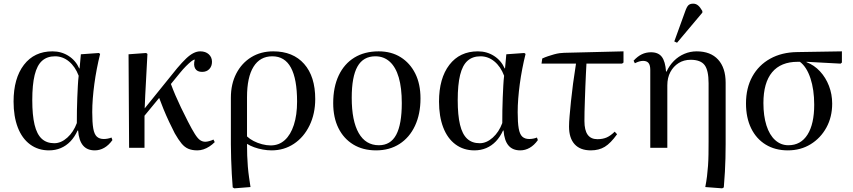

<svg xmlns="http://www.w3.org/2000/svg" viewBox="-20 -806 4651 1047"><path d="M247 14Q188 14 144 -18.5Q100 -51 77 -111Q54 -171 54 -252Q54 -379 110.5 -452.5Q167 -526 266 -526Q315 -526 354 -501Q393 -476 412 -433H414L421 -510L519 -517L526 -512Q516 -472 508 -430.5Q500 -389 494.5 -348Q489 -307 486 -268.5Q483 -230 483 -194Q483 -138 488.5 -106Q494 -74 508 -61Q522 -48 546 -48Q556 -48 567 -50Q578 -52 588 -56L593 -42Q573 -14 548.5 0Q524 14 497 14Q455 14 432.5 -13Q410 -40 406 -94H403Q387 -59 364 -35Q341 -11 311.5 1.5Q282 14 247 14ZM276 -25Q313 -25 347 -55.5Q381 -86 399 -135Q399 -169 399.5 -204.5Q400 -240 401.5 -274Q403 -308 404.5 -338Q406 -368 409 -393Q390 -443 356 -471Q322 -499 280 -499Q237 -499 209.5 -474.5Q182 -450 169 -397Q156 -344 156 -260Q156 -178 168.5 -126Q181 -74 207.5 -49.5Q234 -25 276 -25Z M1056 14Q1028 14 1007.5 5.5Q987 -3 970 -23.5Q953 -44 933 -79Q919 -106 902.5 -141Q886 -176 871.5 -211.5Q857 -247 848 -272L768 -175V0H684L681 -510L777 -517L784 -512Q782 -475 780 -437Q778 -399 776 -361.5Q774 -324 772 -287Q770 -250 769 -215L946 -434Q974 -467 995 -487Q1016 -507 1035 -516.5Q1054 -526 1072 -526Q1101 -526 1118.5 -510Q1136 -494 1136 -469Q1136 -445 1121.5 -429.5Q1107 -414 1082 -414Q1055 -414 1044.5 -432Q1034 -450 1042 -481Q1035 -481 1022.5 -471Q1010 -461 994 -445Q978 -429 961 -408L912 -348Q923 -318 936.5 -286.5Q950 -255 967 -219.5Q984 -184 1005 -143Q1027 -100 1042.5 -75.5Q1058 -51 1071 -42Q1084 -33 1100 -33Q1108 -33 1121 -36.5Q1134 -40 1144 -45L1151 -31Q1137 -17 1121.5 -7Q1106 3 1089.5 8.5Q1073 14 1056 14Z M1258 221 1249 216Q1246 183 1244 143Q1242 103 1240.5 61.5Q1239 20 1239 -19V-273Q1239 -348 1268.5 -405Q1298 -462 1350 -494Q1402 -526 1470 -526Q1578 -526 1638.5 -457.5Q1699 -389 1699 -266Q1699 -186 1668 -122Q1637 -58 1583 -22Q1529 14 1461 14Q1438 14 1413 9.5Q1388 5 1366 -3Q1344 -11 1328 -21H1327Q1327 11 1328 42Q1329 73 1331.5 102.5Q1334 132 1338 160Q1342 188 1346 214ZM1456 -13Q1501 -13 1533 -42Q1565 -71 1582.5 -125Q1600 -179 1600 -252Q1600 -375 1566.5 -437Q1533 -499 1465 -499Q1398 -499 1362.5 -442Q1327 -385 1327 -276V-62Q1342 -48 1363 -37Q1384 -26 1409 -19.5Q1434 -13 1456 -13Z M2031 14Q1959 14 1906.5 -18Q1854 -50 1825.5 -107.5Q1797 -165 1797 -244Q1797 -331 1827 -394.5Q1857 -458 1912.5 -492Q1968 -526 2045 -526Q2114 -526 2165 -494Q2216 -462 2244.5 -405Q2273 -348 2273 -269Q2273 -184 2243 -120Q2213 -56 2158.5 -21Q2104 14 2031 14ZM2046 -14Q2110 -14 2140.5 -71Q2171 -128 2171 -244Q2171 -327 2154.5 -383.5Q2138 -440 2105.5 -469.5Q2073 -499 2027 -499Q1961 -499 1929.5 -443.5Q1898 -388 1898 -273Q1898 -147 1936 -80.5Q1974 -14 2046 -14Z M2567 14Q2508 14 2464 -18.5Q2420 -51 2397 -111Q2374 -171 2374 -252Q2374 -379 2430.5 -452.5Q2487 -526 2586 -526Q2635 -526 2674 -501Q2713 -476 2732 -433H2734L2741 -510L2839 -517L2846 -512Q2836 -472 2828 -430.5Q2820 -389 2814.5 -348Q2809 -307 2806 -268.5Q2803 -230 2803 -194Q2803 -138 2808.5 -106Q2814 -74 2828 -61Q2842 -48 2866 -48Q2876 -48 2887 -50Q2898 -52 2908 -56L2913 -42Q2893 -14 2868.5 0Q2844 14 2817 14Q2775 14 2752.5 -13Q2730 -40 2726 -94H2723Q2707 -59 2684 -35Q2661 -11 2631.5 1.5Q2602 14 2567 14ZM2596 -25Q2633 -25 2667 -55.5Q2701 -86 2719 -135Q2719 -169 2719.5 -204.5Q2720 -240 2721.5 -274Q2723 -308 2724.5 -338Q2726 -368 2729 -393Q2710 -443 2676 -471Q2642 -499 2600 -499Q2557 -499 2529.5 -474.5Q2502 -450 2489 -397Q2476 -344 2476 -260Q2476 -178 2488.5 -126Q2501 -74 2527.5 -49.5Q2554 -25 2596 -25Z M3202 14Q3144 14 3113.5 -19.5Q3083 -53 3083 -116Q3083 -138 3086 -173Q3089 -208 3093.5 -253Q3098 -298 3105 -350.5Q3112 -403 3121 -459H2933L2937 -487Q2952 -494 2968.5 -499.5Q2985 -505 3001 -509.5Q3017 -514 3031.5 -516Q3046 -518 3056 -518L3380 -526V-465L3372 -459H3178Q3177 -434 3175 -401Q3173 -368 3172 -332.5Q3171 -297 3169.5 -262Q3168 -227 3167.5 -197Q3167 -167 3167 -146Q3167 -96 3184.5 -71.5Q3202 -47 3238 -47Q3267 -47 3288.5 -56.5Q3310 -66 3332 -88L3345 -74Q3310 -25 3278 -5.5Q3246 14 3202 14Z M3918 221 3826 214Q3832 183 3835.5 154.5Q3839 126 3841 97Q3843 68 3843.5 36Q3844 4 3844 -36V-352Q3844 -423 3822 -451.5Q3800 -480 3746 -480Q3709 -480 3680.5 -462Q3652 -444 3635.5 -413Q3619 -382 3619 -341V0H3526V-425Q3526 -451 3516.5 -462.5Q3507 -474 3487 -474Q3467 -474 3442 -461L3435 -475Q3457 -499 3480 -510Q3503 -521 3530 -521Q3570 -521 3589 -496Q3608 -471 3612 -416H3615Q3630 -449 3655 -474Q3680 -499 3712 -512.5Q3744 -526 3779 -526Q3855 -526 3896 -481Q3937 -436 3937 -355V-21Q3937 20 3936 56.5Q3935 93 3933 131Q3931 169 3927 216ZM3672 -573 3657 -580 3716 -743Q3725 -769 3734 -777.5Q3743 -786 3760 -786Q3775 -786 3786.5 -776.5Q3798 -767 3810 -746V-737Z M4276 14Q4207 14 4155.5 -17.5Q4104 -49 4076 -106.5Q4048 -164 4048 -242Q4048 -326 4082.5 -388.5Q4117 -451 4180 -486Q4243 -521 4327 -522L4571 -526V-465L4564 -459L4378 -469V-467Q4420 -451 4451.5 -417Q4483 -383 4500.5 -337.5Q4518 -292 4518 -241Q4518 -168 4486.5 -110.5Q4455 -53 4400.5 -19.5Q4346 14 4276 14ZM4279 -14Q4347 -14 4383.5 -72Q4420 -130 4420 -235Q4420 -317 4399.5 -379Q4379 -441 4342 -469H4330Q4238 -469 4190.5 -412Q4143 -355 4143 -244Q4143 -174 4159.5 -122Q4176 -70 4207 -42Q4238 -14 4279 -14Z"/></svg>

Font: Literata 60pt
Style: Regular
Weight: 400
Designer: Latin by Veronika Burian and Jose Scaglione. Greek by Irene Vlachou. Cyrillic by Vera Evstafieva.
Foundry: TypeTogether
Version: Version 3.002